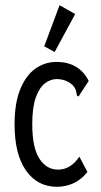

<svg xmlns="http://www.w3.org/2000/svg" viewBox="-20 -707 390 738"><path d="M199 11Q124 11 80 -51.5Q36 -114 36 -229Q36 -311 58 -364.5Q80 -418 116.5 -443.5Q153 -469 197 -469Q284 -469 321 -396L287 -344L282 -336L276 -339Q274 -348 272.5 -356.5Q271 -365 261 -378Q236 -403 197 -403Q174 -403 152.5 -386.5Q131 -370 117.5 -332Q104 -294 104 -230Q104 -139 131.5 -97Q159 -55 203 -55Q252 -55 285 -105L316 -46Q293 -17 263 -3Q233 11 199 11ZM190 -507 150 -529 209 -687 269 -653Z"/></svg>

Font: Inconsolata ExtraCondensed Medium
Style: Regular
Weight: 500
Width: 2
Monospace: yes
Designer: Raph Levien, Cyreal, Brenton Simpson
Foundry: Raph Levien, Cyreal, Google
Version: Version 3.001; ttfautohint (v1.8.2.53-6de2)